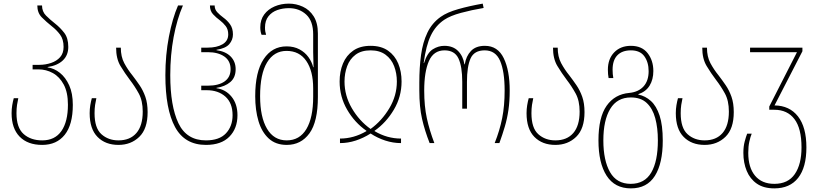

<svg xmlns="http://www.w3.org/2000/svg" viewBox="-20 -790 4516 1060"><path d="M213 10Q133 10 88.5 -35.5Q44 -81 44 -165Q44 -188 47.5 -209Q51 -230 56 -248H81Q77 -231 74 -210.5Q71 -190 71 -165Q71 -85 110.5 -50Q150 -15 213 -15Q283 -15 319 -66.5Q355 -118 355 -212Q355 -280 332 -323Q309 -366 272 -386.5Q235 -407 192 -407H160V-432H197Q231 -432 262 -442.5Q293 -453 312 -474.5Q331 -496 331 -531Q331 -573 311.5 -599Q292 -625 266 -645Q236 -669 211 -694Q186 -719 186 -760H212Q212 -726 234 -704Q256 -682 284 -660Q312 -638 334.5 -609Q357 -580 357 -531Q357 -485 327 -456.5Q297 -428 243 -420V-418Q279 -413 310.5 -388Q342 -363 362 -319Q382 -275 382 -211Q382 -102 337.5 -46Q293 10 213 10Z M634 10Q562 10 518.5 -34Q475 -78 475 -165Q475 -188 478.5 -209Q482 -230 487 -248H512Q508 -231 505 -210.5Q502 -190 502 -165Q502 -83 540 -49Q578 -15 634 -15Q698 -15 733 -55.5Q768 -96 768 -174Q768 -234 746 -274Q724 -314 697 -349Q669 -386 645 -426Q621 -466 621 -527H647Q647 -477 666 -441.5Q685 -406 711 -374Q731 -348 750.5 -319.5Q770 -291 782.5 -255.5Q795 -220 795 -171Q795 -79 749 -34.5Q703 10 634 10Z M1117 10Q1000 10 946.5 -88.5Q893 -187 893 -375Q893 -486 912.5 -587.5Q932 -689 963 -760H990Q957 -684 938.5 -585Q920 -486 920 -375Q920 -205 965 -110Q1010 -15 1117 -15Q1191 -15 1227.5 -54Q1264 -93 1264 -154Q1264 -221 1224.5 -256.5Q1185 -292 1121 -292H1091V-317H1127Q1187 -317 1220 -340.5Q1253 -364 1253 -408Q1253 -454 1218.5 -478Q1184 -502 1127 -502H1091V-527H1126Q1177 -527 1208.5 -545.5Q1240 -564 1240 -600Q1240 -628 1226 -646Q1212 -664 1195 -677Q1173 -693 1156 -711.5Q1139 -730 1139 -760H1165Q1165 -738 1179.5 -722.5Q1194 -707 1213 -693Q1234 -678 1250 -656Q1266 -634 1266 -600Q1266 -570 1246 -546.5Q1226 -523 1175 -515V-513Q1226 -506 1253.5 -478Q1281 -450 1281 -408Q1281 -362 1251.5 -337Q1222 -312 1175 -305V-303Q1226 -296 1258.5 -256Q1291 -216 1291 -154Q1291 -81 1246.5 -35.5Q1202 10 1117 10Z M1563 10Q1502 10 1463.5 -25.5Q1425 -61 1407 -121.5Q1389 -182 1389 -259Q1389 -393 1435.5 -463.5Q1482 -534 1562 -534Q1603 -534 1633.5 -517.5Q1664 -501 1683 -474.5Q1702 -448 1709 -419H1711Q1711 -439 1710 -461.5Q1709 -484 1709 -502V-600Q1709 -674 1670.5 -709.5Q1632 -745 1575 -745Q1541 -745 1511 -734.5Q1481 -724 1462 -700Q1443 -676 1443 -638Q1443 -626 1444.5 -616.5Q1446 -607 1449 -598H1424Q1417 -616 1417 -639Q1417 -681 1438.5 -710Q1460 -739 1496 -754.5Q1532 -770 1575 -770Q1615 -770 1652 -753Q1689 -736 1712 -699.5Q1735 -663 1735 -605V-255Q1735 -118 1688.5 -54Q1642 10 1563 10ZM1563 -15Q1634 -15 1671.5 -77.5Q1709 -140 1709 -256V-302Q1709 -398 1671 -453.5Q1633 -509 1562 -509Q1493 -509 1454.5 -445.5Q1416 -382 1416 -259Q1416 -144 1454 -79.5Q1492 -15 1563 -15Z M1857 0V-25Q1933 -25 2003 -66V-68Q1938 -113 1896.5 -184.5Q1855 -256 1855 -340Q1855 -395 1873.5 -439.5Q1892 -484 1930 -510.5Q1968 -537 2026 -537Q2084 -537 2122 -510.5Q2160 -484 2178.5 -439.5Q2197 -395 2197 -340Q2197 -256 2154.5 -184.5Q2112 -113 2048 -68V-66Q2117 -25 2194 -25V0Q2150 0 2107 -14Q2064 -28 2026 -53Q1987 -28 1944 -14Q1901 0 1857 0ZM2026 -78Q2088 -123 2129.5 -192.5Q2171 -262 2171 -340Q2171 -385 2156 -424.5Q2141 -464 2108.5 -488Q2076 -512 2026 -512Q1975 -512 1943 -488Q1911 -464 1896.5 -424.5Q1882 -385 1882 -340Q1882 -262 1922.5 -192.5Q1963 -123 2026 -78Z M2352 0Q2325 -68 2310 -134Q2295 -200 2295 -290V-335Q2295 -417 2304.5 -486.5Q2314 -556 2339.5 -609.5Q2365 -663 2413 -697Q2448 -722 2509.5 -739.5Q2571 -757 2645 -770L2650 -746Q2584 -735 2525 -719Q2466 -703 2433 -681Q2385 -649 2358.5 -594Q2332 -539 2319 -442H2321Q2339 -499 2369.5 -518Q2400 -537 2433 -537Q2481 -537 2509 -508.5Q2537 -480 2544 -435H2546Q2553 -480 2580 -508.5Q2607 -537 2657 -537Q2728 -537 2761 -469Q2794 -401 2794 -290Q2794 -231 2787 -183Q2780 -135 2767 -91Q2754 -47 2737 0H2711Q2739 -70 2752.5 -138Q2766 -206 2766 -290Q2766 -396 2741 -454Q2716 -512 2656 -512Q2598 -512 2578 -467.5Q2558 -423 2558 -338V-190H2532V-338Q2532 -423 2511 -467.5Q2490 -512 2434 -512Q2374 -512 2348 -453Q2322 -394 2322 -290Q2322 -204 2336.5 -137.5Q2351 -71 2378 0Z M3046 10Q2974 10 2930.5 -34Q2887 -78 2887 -165Q2887 -188 2890.5 -209Q2894 -230 2899 -248H2924Q2920 -231 2917 -210.5Q2914 -190 2914 -165Q2914 -83 2952 -49Q2990 -15 3046 -15Q3110 -15 3145 -55.5Q3180 -96 3180 -174Q3180 -234 3158 -274Q3136 -314 3109 -349Q3081 -386 3057 -426Q3033 -466 3033 -527H3059Q3059 -477 3078 -441.5Q3097 -406 3123 -374Q3143 -348 3162.5 -319.5Q3182 -291 3194.5 -255.5Q3207 -220 3207 -171Q3207 -79 3161 -34.5Q3115 10 3046 10Z M3463 250Q3374 250 3329 180Q3284 110 3284 -15Q3284 -142 3329 -206Q3374 -270 3454 -277Q3505 -282 3533 -313Q3561 -344 3561 -397Q3561 -446 3537.5 -479Q3514 -512 3463 -512Q3415 -512 3388.5 -485Q3362 -458 3362 -405Q3362 -380 3366 -359H3340Q3338 -369 3337 -380.5Q3336 -392 3336 -405Q3336 -465 3371 -501Q3406 -537 3463 -537Q3524 -537 3555.5 -496.5Q3587 -456 3587 -398Q3587 -351 3566.5 -317.5Q3546 -284 3504 -270V-268Q3543 -260 3573.5 -232.5Q3604 -205 3621.5 -152Q3639 -99 3639 -14Q3639 112 3595.5 181Q3552 250 3463 250ZM3462 225Q3539 225 3575.5 162.5Q3612 100 3612 -15Q3612 -84 3597.5 -137.5Q3583 -191 3550.5 -221.5Q3518 -252 3463 -252Q3387 -252 3349 -189Q3311 -126 3311 -15Q3311 96 3348 160.5Q3385 225 3462 225Z M3870 10Q3798 10 3754.5 -34Q3711 -78 3711 -165Q3711 -188 3714.5 -209Q3718 -230 3723 -248H3748Q3744 -231 3741 -210.5Q3738 -190 3738 -165Q3738 -83 3776 -49Q3814 -15 3870 -15Q3934 -15 3969 -55.5Q4004 -96 4004 -174Q4004 -234 3982 -274Q3960 -314 3933 -349Q3905 -386 3881 -426Q3857 -466 3857 -527H3883Q3883 -477 3902 -441.5Q3921 -406 3947 -374Q3967 -348 3986.5 -319.5Q4006 -291 4018.5 -255.5Q4031 -220 4031 -171Q4031 -79 3985 -34.5Q3939 10 3870 10Z M4255 250Q4196 250 4158.5 224Q4121 198 4102.5 153.5Q4084 109 4084 54Q4084 18 4091.5 -9.5Q4099 -37 4105 -52H4130Q4123 -35 4117 -8.5Q4111 18 4111 54Q4111 135 4148.5 180Q4186 225 4255 225Q4331 225 4368 171Q4405 117 4405 24Q4405 -81 4366 -132.5Q4327 -184 4255 -184H4227V-202L4380 -502H4121V-527H4410V-507L4256 -208Q4339 -207 4385.5 -147.5Q4432 -88 4432 24Q4432 134 4386.5 192Q4341 250 4255 250Z"/></svg>

Font: Noto Sans Georgian Condensed Thin
Style: Regular
Weight: 100
Width: 3
Designer: Monotype Design Team, Akaki Razmadze
Foundry: Google LLC
Version: Version 2.005; ttfautohint (v1.8.4.7-5d5b)